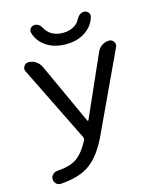

<svg xmlns="http://www.w3.org/2000/svg" viewBox="-136 -1052 931 1134"><g transform="rotate(-15 330.0 -485.0)"><path d="M439.5 -922.9Q459 -958 486.3 -958Q502 -958 512.2 -946.8Q522.5 -935.5 519.5 -920.9Q508.8 -876 470.7 -843.8Q418 -799.8 336.4 -799.8Q254.9 -799.8 202.1 -843.8Q164.1 -876 153.3 -920.9Q150.4 -935.5 160.6 -946.8Q170.9 -958 186.5 -958Q213.9 -958 232.4 -922.9Q241.2 -906.2 257.8 -893.6Q290 -869.1 336.9 -869.1Q383.8 -869.1 416 -894.5Q431.6 -906.2 439.5 -922.9ZM63.5 -707Q59.6 -714.8 59.6 -721.7Q59.6 -730.5 65.4 -739.3Q75.2 -754.9 93.8 -754.9Q117.2 -754.9 137.7 -741.7Q158.2 -728.5 168.9 -706.1L339.8 -333Q340.8 -330.1 343.8 -330.1Q346.7 -330.1 347.7 -333L513.7 -708Q523.4 -729.5 543.5 -742.2Q563.5 -754.9 586.9 -754.9Q605.5 -754.9 614.3 -739.3Q620.1 -731.4 620.1 -722.7Q620.1 -714.8 617.2 -708L397.5 -238.3Q339.8 -109.4 264.6 -60.5Q201.2 -18.6 91.8 -11.7Q90.8 -11.7 89.8 -11.7Q75.2 -11.7 64.5 -22.5Q52.7 -34.2 52.7 -50.8Q52.7 -66.4 64.5 -78.1Q76.2 -89.8 91.8 -90.8Q167 -95.7 207 -121.1Q252.9 -149.4 292 -225.6Q295.9 -234.4 292 -243.2Z"/></g></svg>

Font: Gen Jyuu GothicX Regular
Style: Regular
Weight: 400
Designer: [Source Han Sans]
Ryoko NISHIZUKA  (kana & ideographs); Paul D. Hunt (Latin, Greek & Cyrillic); Wenlong ZHANG  (bopomofo
Version: Version 1.002.20150607